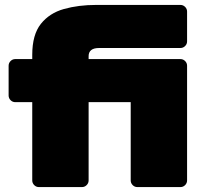

<svg xmlns="http://www.w3.org/2000/svg" viewBox="-20 -760 825 780"><path d="M138 0Q127 0 119 -8Q111 -16 111 -27V-345H42Q31 -345 23 -353Q15 -361 15 -372V-493Q15 -504 23 -512Q31 -520 42 -520H111V-537Q111 -619 146 -663Q181 -707 240 -723.5Q299 -740 371 -740H713Q724 -740 732 -732Q740 -724 740 -713V-592Q740 -581 732 -573Q724 -565 713 -565H383Q361 -565 350.5 -556.5Q340 -548 340 -532V-520H713Q724 -520 732 -512Q740 -504 740 -493V-27Q740 -16 732 -8Q724 0 713 0H538Q527 0 519 -8Q511 -16 511 -27V-345H340V-27Q340 -16 332 -8Q324 0 313 0Z"/></svg>

Font: Rubik Black
Style: Regular
Weight: 900
Designer: Hubert and Fischer
Foundry: Hubert and Fischer
Version: Version 2.300;gftools[0.9.30]